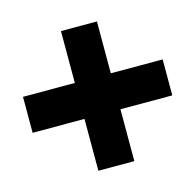

<svg xmlns="http://www.w3.org/2000/svg" viewBox="-132 -728 890 875"><g transform="rotate(30 313.0 -290.0)"><path d="M140 3 20 -117 193 -290 20 -463 140 -583 313 -410 486 -583 606 -463 433 -290 606 -117 486 3 313 -170Z"/></g></svg>

Font: M PLUS 2 Black
Style: Regular
Weight: 900
Designer: Coji Morishita
Foundry: UNDERFOREST DESIGN
Version: Version 1.001